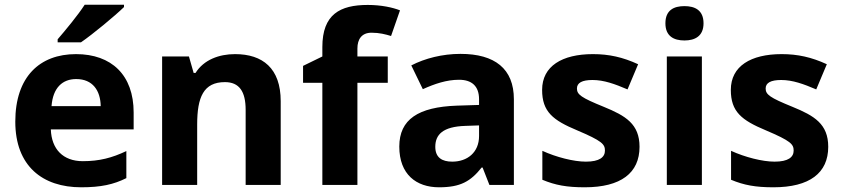

<svg xmlns="http://www.w3.org/2000/svg" viewBox="-20 -786 3578 816"><path d="M507 -756V-766H340C311 -721 257 -656 225 -619V-606H324C375 -641 469 -719 507 -756ZM303 -556C149 -556 45 -460 45 -269C45 -80 161 10 325 10C409 10 463 -2 517 -29V-144C456 -115 402 -101 332 -101C248 -101 199 -152 196 -236H548V-308C548 -467 454 -556 303 -556ZM304 -450C374 -450 407 -401 408 -335H199C205 -414 246 -450 304 -450Z M979 -556C911 -556 846 -532 811 -476H803L783 -546H669V0H818V-257C818 -373 845 -437 936 -437C997 -437 1024 -397 1024 -319V0H1173V-356C1173 -496 1096 -556 979 -556Z M1628 -434V-546H1499V-580C1499 -619 1517 -647 1559 -647C1593 -647 1619 -640 1642 -633L1680 -742C1650 -754 1601 -765 1543 -765C1425 -765 1350 -725 1350 -586V-546L1268 -506V-434H1350V0H1499V-434Z M1937 -557C1860 -557 1786 -538 1728 -508L1777 -407C1828 -430 1878 -447 1931 -447C1984 -447 2016 -421 2016 -364V-340L1921 -337C1758 -331 1677 -279 1677 -163C1677 -45 1749 10 1846 10C1937 10 1980 -15 2027 -74H2031L2060 0H2164V-364C2164 -494 2083 -557 1937 -557ZM1958 -251 2016 -253V-208C2016 -138 1966 -99 1902 -99C1859 -99 1830 -116 1830 -162C1830 -214 1862 -248 1958 -251Z M2698 -162C2698 -259 2639 -294 2546 -332C2450 -371 2432 -384 2432 -410C2432 -434 2454 -446 2498 -446C2547 -446 2593 -429 2647 -406L2692 -513C2627 -543 2568 -556 2500 -556C2369 -556 2284 -505 2284 -404C2284 -311 2330 -275 2433 -232C2539 -187 2551 -173 2551 -146C2551 -118 2528 -99 2470 -99C2418 -99 2344 -118 2285 -145V-22C2340 1 2389 10 2465 10C2619 10 2698 -51 2698 -162Z M2889 -760C2844 -760 2808 -743 2808 -687C2808 -632 2844 -614 2889 -614C2933 -614 2970 -632 2970 -687C2970 -743 2933 -760 2889 -760ZM2963 -546H2814V0H2963Z M3500 -162C3500 -259 3441 -294 3348 -332C3252 -371 3234 -384 3234 -410C3234 -434 3256 -446 3300 -446C3349 -446 3395 -429 3449 -406L3494 -513C3429 -543 3370 -556 3302 -556C3171 -556 3086 -505 3086 -404C3086 -311 3132 -275 3235 -232C3341 -187 3353 -173 3353 -146C3353 -118 3330 -99 3272 -99C3220 -99 3146 -118 3087 -145V-22C3142 1 3191 10 3267 10C3421 10 3500 -51 3500 -162Z"/></svg>

Font: Noto Sans Lisu
Style: Bold
Weight: 700
Designer: Monotype Design Team. David Williams.
Foundry: Monotype Imaging Inc.
Version: Version 2.102